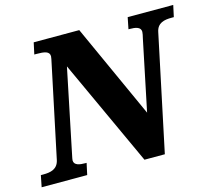

<svg xmlns="http://www.w3.org/2000/svg" viewBox="-126 -840 1080 965"><g transform="rotate(-15 414.0 -357.0)"><path d="M-24 0H213L226 -60H220C191 -60 161 -64 161 -90C161 -94 163 -104 167 -123L256 -554L511 0H617L744 -602C753 -647 789 -654 827 -654H839L852 -714H615L603 -654H609C638 -654 667 -650 667 -624C667 -617 664 -603 661 -591L585 -225L363 -714H126L113 -654H126C165 -654 192 -650 192 -624C192 -617 189 -606 185 -586L85 -112C75 -67 39 -60 1 -60H-12Z"/></g></svg>

Font: Noto Serif SemiCondensed Black
Style: Italic
Weight: 900
Width: 4
Italic angle: -12°
Designer: Monotype Design Team
Foundry: Monotype Imaging Inc.
Version: Version 2.014